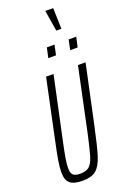

<svg xmlns="http://www.w3.org/2000/svg" viewBox="-199 -1141 804 1211"><g transform="rotate(-20 202.5 -535.5)"><path d="M24 -87Q24 -120 31.5 -166Q39 -212 57 -295L140 -688H190L99 -262Q73 -143 73 -100Q73 -65 86.5 -52Q100 -39 135 -39Q174 -39 194.5 -56.5Q215 -74 228.5 -117.5Q242 -161 264 -262L354 -688H405L321 -295Q292 -159 273 -100.5Q254 -42 223.5 -17Q193 8 134 8Q75 8 49.5 -13.5Q24 -35 24 -87ZM193 -793 208 -860H259L245 -793ZM340 -793 354 -860H405L390 -793ZM300 -939 278 -1074V-1079H330L334 -944V-939Z"/></g></svg>

Font: Saira Ultra Condensed Light
Style: Italic
Weight: 300
Width: 1
Italic angle: -12°
Designer: Hector Gatti with collaboration of the Omnibus-Type team
Foundry: Omnibus-Type
Version: Version 1.001; ttfautohint (v1.8)